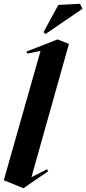

<svg xmlns="http://www.w3.org/2000/svg" viewBox="-20 -976 456 1014"><path d="M104 18 114 11 235 -72 228 -82 146 -40 344 -744 284 -768 221 -743 120 -704 124 -693 194 -707 0 -24ZM220 -796 416 -930 402 -956 288 -950 210 -806Z"/></svg>

Font: Mazius Display Extra Italic
Style: Bold
Weight: 700
Italic angle: -17°
Designer: Alberto Casagrande & Collletttivo
Foundry: Collletttivo
Version: Version 2.000;Glyphs 3.2 (3217)